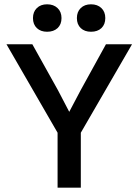

<svg xmlns="http://www.w3.org/2000/svg" viewBox="-20 -864 637 884"><path d="M196.8 -844.2Q226.6 -844.2 244.9 -826.9Q263.2 -809.6 263.2 -780.8Q263.2 -751.5 245.1 -734.6Q227.1 -717.8 196.8 -717.8Q167.5 -717.8 149.7 -734.6Q131.8 -751.5 131.8 -780.8Q131.8 -809.6 149.7 -826.9Q167.5 -844.2 196.8 -844.2ZM398.9 -844.2Q428.7 -844.2 446.8 -826.9Q464.8 -809.6 464.8 -780.8Q464.8 -751.5 447 -734.6Q429.2 -717.8 398.9 -717.8Q369.6 -717.8 351.8 -734.6Q334 -751.5 334 -780.8Q334 -809.6 351.8 -826.9Q369.6 -844.2 398.9 -844.2ZM587.9 -660.2 352.1 -252.9V0H245.1V-252.9L9.8 -660.2H128.9L247.1 -448.2L298.8 -349.1L351.1 -448.2L467.8 -660.2Z"/></svg>

Font: Work Sans Medium
Style: Regular
Weight: 500
Designer: Wei Huang
Foundry: Wei Huang
Version: Version 2.012